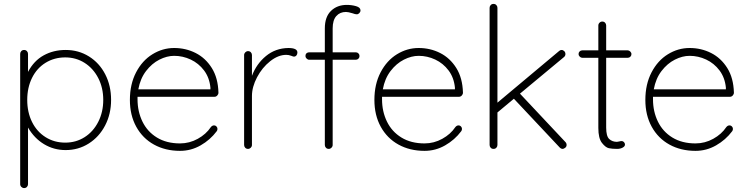

<svg xmlns="http://www.w3.org/2000/svg" viewBox="-20 -760 3814 980"><path d="M547 -250Q547 -178 516.5 -119.5Q486 -61 433 -27.5Q380 6 315 6Q255 6 205 -24Q155 -54 123 -109V180Q123 188 117.5 194Q112 200 103 200Q95 200 89 194Q83 188 83 180V-485Q83 -493 88.5 -499Q94 -505 103 -505Q112 -505 117.5 -499Q123 -493 123 -485V-393Q153 -450 203 -477.5Q253 -505 315 -505Q381 -505 434 -472Q487 -439 517 -381Q547 -323 547 -250ZM507 -250Q507 -312 481.5 -361.5Q456 -411 412 -439Q368 -467 313 -467Q257 -467 212.5 -439.5Q168 -412 143.5 -362.5Q119 -313 119 -250Q119 -187 143.5 -137.5Q168 -88 212.5 -60Q257 -32 313 -32Q368 -32 412 -60Q456 -88 481.5 -138Q507 -188 507 -250Z M1090 -102Q1090 -95 1086 -90Q1053 -46 1004 -18Q955 10 899 10Q824 10 766 -22Q708 -54 675.5 -113Q643 -172 643 -250Q643 -330 674.5 -390.5Q706 -451 758 -483Q810 -515 869 -515Q928 -515 978.5 -489.5Q1029 -464 1061 -413Q1093 -362 1095 -287Q1095 -279 1089 -272.5Q1083 -266 1075 -266H682V-253Q682 -191 707 -139.5Q732 -88 781 -58Q830 -28 899 -28Q947 -28 989.5 -51.5Q1032 -75 1056 -111Q1063 -120 1073 -120Q1080 -120 1085 -114.5Q1090 -109 1090 -102ZM686 -304H1054V-313Q1049 -364 1021.5 -400.5Q994 -437 953.5 -456Q913 -475 869 -475Q832 -475 793.5 -455.5Q755 -436 725.5 -397.5Q696 -359 686 -304Z M1498 -492Q1498 -483 1493 -477Q1488 -471 1480 -471Q1477 -471 1465.5 -475.5Q1454 -480 1441 -480Q1400 -480 1359 -447.5Q1318 -415 1292 -365.5Q1266 -316 1266 -270V-20Q1266 -12 1260 -6Q1254 0 1246 0Q1237 0 1231.5 -6Q1226 -12 1226 -20V-479Q1226 -487 1232 -493Q1238 -499 1246 -499Q1255 -499 1260.5 -493Q1266 -487 1266 -479V-373Q1289 -434 1337.5 -474Q1386 -514 1452 -515Q1498 -515 1498 -492Z M1815 -474Q1815 -466 1809.5 -460.5Q1804 -455 1796 -455H1678V-20Q1678 -12 1672 -6Q1666 0 1658 0Q1649 0 1643.5 -6Q1638 -12 1638 -20V-455H1558Q1551 -455 1545 -461Q1539 -467 1539 -474Q1539 -483 1544.5 -488Q1550 -493 1558 -493H1638V-615Q1638 -674 1669.5 -704.5Q1701 -735 1750 -735Q1775 -735 1797.5 -728.5Q1820 -722 1820 -707Q1820 -699 1814 -693Q1808 -687 1801 -687Q1793 -687 1780 -692Q1757 -699 1746 -699Q1715 -699 1696.5 -678Q1678 -657 1678 -615V-493H1796Q1804 -493 1809.5 -487.5Q1815 -482 1815 -474Z M2338 -102Q2338 -95 2334 -90Q2301 -46 2252 -18Q2203 10 2147 10Q2072 10 2014 -22Q1956 -54 1923.5 -113Q1891 -172 1891 -250Q1891 -330 1922.5 -390.5Q1954 -451 2006 -483Q2058 -515 2117 -515Q2176 -515 2226.5 -489.5Q2277 -464 2309 -413Q2341 -362 2343 -287Q2343 -279 2337 -272.5Q2331 -266 2323 -266H1930V-253Q1930 -191 1955 -139.5Q1980 -88 2029 -58Q2078 -28 2147 -28Q2195 -28 2237.5 -51.5Q2280 -75 2304 -111Q2311 -120 2321 -120Q2328 -120 2333 -114.5Q2338 -109 2338 -102ZM1934 -304H2302V-313Q2297 -364 2269.5 -400.5Q2242 -437 2201.5 -456Q2161 -475 2117 -475Q2080 -475 2041.5 -455.5Q2003 -436 1973.5 -397.5Q1944 -359 1934 -304Z M2872 -20Q2872 -11 2864.5 -5.5Q2857 0 2852 0Q2844 0 2837 -7L2603 -256L2519 -186V-20Q2519 -12 2513.5 -6Q2508 0 2499 0Q2490 0 2484.5 -6Q2479 -12 2479 -20V-720Q2479 -728 2484.5 -734Q2490 -740 2499 -740Q2508 -740 2513.5 -734Q2519 -728 2519 -720V-236L2833 -499Q2839 -505 2846 -505Q2854 -505 2860 -499Q2866 -493 2866 -484Q2866 -475 2859 -469L2634 -282L2866 -35Q2872 -29 2872 -20Z M3203 -484Q3203 -476 3197.5 -470.5Q3192 -465 3184 -465H3074V-109Q3074 -65 3089.5 -50.5Q3105 -36 3129 -36Q3133 -36 3140.5 -38Q3148 -40 3153 -40Q3160 -40 3165 -34.5Q3170 -29 3170 -22Q3170 -13 3158 -6.5Q3146 0 3130 0Q3105 0 3088 -3.5Q3071 -7 3052.5 -30.5Q3034 -54 3034 -107V-465H2952Q2945 -465 2939 -471Q2933 -477 2933 -484Q2933 -492 2938.5 -497.5Q2944 -503 2952 -503H3034V-630Q3034 -638 3040 -644Q3046 -650 3054 -650Q3063 -650 3068.5 -644Q3074 -638 3074 -630V-503H3184Q3191 -503 3197 -497Q3203 -491 3203 -484Z M3721 -102Q3721 -95 3717 -90Q3684 -46 3635 -18Q3586 10 3530 10Q3455 10 3397 -22Q3339 -54 3306.5 -113Q3274 -172 3274 -250Q3274 -330 3305.5 -390.5Q3337 -451 3389 -483Q3441 -515 3500 -515Q3559 -515 3609.5 -489.5Q3660 -464 3692 -413Q3724 -362 3726 -287Q3726 -279 3720 -272.5Q3714 -266 3706 -266H3313V-253Q3313 -191 3338 -139.5Q3363 -88 3412 -58Q3461 -28 3530 -28Q3578 -28 3620.5 -51.5Q3663 -75 3687 -111Q3694 -120 3704 -120Q3711 -120 3716 -114.5Q3721 -109 3721 -102ZM3317 -304H3685V-313Q3680 -364 3652.5 -400.5Q3625 -437 3584.5 -456Q3544 -475 3500 -475Q3463 -475 3424.5 -455.5Q3386 -436 3356.5 -397.5Q3327 -359 3317 -304Z"/></svg>

Font: Quicksand Light
Style: Regular
Weight: 300
Designer: Andrew Paglinawan
Foundry: Andrew Paglinawan
Version: Version 3.000